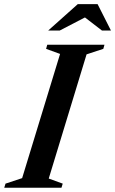

<svg xmlns="http://www.w3.org/2000/svg" viewBox="-47 -886 544 906"><path d="M236.5 -631.5 170.5 -655.5 176 -675H446L440.5 -655.5L361.5 -629.5L183 -43.5L249 -19.5L243 0H-27L-21 -19.5L57.5 -45.5ZM180.5 -742 320 -866.5H413.5L476.5 -742H434L345 -810.5H367L235 -742Z"/></svg>

Font: Newsreader 24pt SemiBold
Style: Italic
Weight: 600
Italic angle: -17°
Designer: Hugues Gentile
Foundry: Production Type
Version: Version 1.003